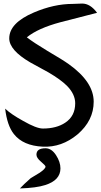

<svg xmlns="http://www.w3.org/2000/svg" viewBox="-20 -793 566 1080"><path d="M131 -583Q170 -553 248 -506Q332 -457 367 -432Q507 -332 507 -221Q507 -115 416 -37Q327 37 221 32Q110 27 58 -39Q20 -87 9 -182Q41 -151 110 -113Q185 -70 221 -70Q298 -70 347 -103Q403 -140 403 -212Q403 -263 357 -310Q322 -345 254 -385Q202 -413 150 -442Q32 -511 32 -577Q32 -664 171 -723Q284 -771 388 -771Q397 -771 415 -772Q433 -773 442 -773Q488 -773 526 -721Q423 -695 320 -668Q193 -634 131 -583ZM236 144Q236 138 210.5 116.5Q185 95 185 77Q185 41 236 41Q270 41 295 79.5Q320 118 320 154Q320 221 234 248Q185 264 92 267Q111 246 153 209Q177 194 201 180Q236 157 236 144Z"/></svg>

Font: Wortlaut AH
Style: SemiBold
Weight: 600
Designer: Andreas Höfeld
Foundry: Fontgrube AH
Version: Version 2.59